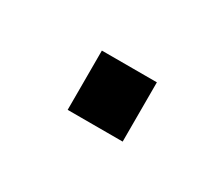

<svg xmlns="http://www.w3.org/2000/svg" viewBox="-34 -416 227 195"><g transform="rotate(30 79.5 -319.0)"><path d="M48 -353.5H112.5V-284H48Z"/></g></svg>

Font: Overused Grotesk Light
Style: Regular
Weight: 300
Version: Version 0.004